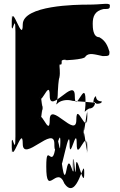

<svg xmlns="http://www.w3.org/2000/svg" viewBox="-20 -849 620 996"><path d="M436 -825C379 -825 98 -822 98 -722C98 -620 42 -834 42 -742C42 -642 40 -840 40 -740C40 -630 60 -802 60 -684V-141C60 -23 40 -195 40 -85C40 15 42 -184 42 -84C42 8 98 -205 98 -103C98 -3 262 -203 262 -103C262 -3 294 -205 294 -108C294 -8 292 -212 292 -112C292 -8 281 -197 268 -90C252 40 220 -120 220 15C220 181 275 3 314 103C383 203 417 -51 417 49C417 149 374 -83 374 17C371 114 362 -95 359 3C359 103 357 -94 357 6C359 108 365 -96 363 8C362 110 343 -70 325 31C308 130 297 -79 297 2C297 50 341 -203 341 -103C341 -3 378 -203 378 -103C378 -2 431 -193 431 -84C431 16 434 -186 434 -86C434 5 414 -223 414 -140V-190C414 -108 434 -335 434 -245C434 -145 432 -346 432 -246C432 -137 376 -329 376 -227C376 -127 238 -327 238 -227C238 -125 182 -319 182 -209C182 -109 184 -308 184 -208C184 -116 201 -346 201 -264V-314C201 -232 184 -463 184 -371C184 -271 182 -470 182 -370C182 -260 238 -454 238 -352C238 -252 368 -452 368 -352C368 -250 423 -441 423 -332C423 -232 424 -434 424 -334C424 -244 406 -268 442 -286C478 -286 477 -334 466 -316C462 -327 469 -347 478 -350C478 -328 495 -323 508 -323C510 -314 490 -308 478 -312C488 -320 357 -322 348 -328C321 -334 292 -326 279 -313C277 -311 275 -308 271 -308C277 -317 280 -350 280 -374C280 -383 284 -440 288 -446C294 -475 287 -505 289 -514C301 -514 300 -514 300 -534C309 -544 337 -536 321 -536C287 -536 424 -537 424 -557C442 -577 470 -567 513 -558C546 -558 548 -560 548 -580C539 -610 528 -638 495 -656C462 -656 461 -706 461 -726C461 -764 472 -792 516 -802C550 -802 550 -804 550 -824C540 -835 511 -825 436 -825Z"/></svg>

Font: Hussar Przerywany
Style: Regular
Weight: 400
Foundry: Cannot Into Space Fonts
Version: Version 0.982